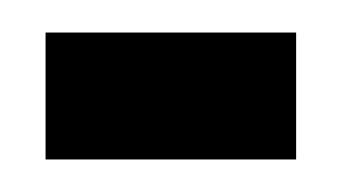

<svg xmlns="http://www.w3.org/2000/svg" viewBox="-20 -325 210 118"><path d="M8 -227V-305H162V-227Z"/></svg>

Font: Bricolage Grotesque 48pt Condensed
Style: Regular
Weight: 400
Width: 3
Designer: Mathieu Triay
Foundry: Atelier Triay
Version: Version 1.000; ttfautohint (v1.8.4.7-5d5b);gftools[0.9.32]